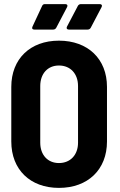

<svg xmlns="http://www.w3.org/2000/svg" viewBox="-20 -906 582 935"><path d="M147 -762H239C245 -762 251 -765 254 -771L307 -872C311 -880 307 -886 298 -886H199C193 -886 188 -884 185 -877L138 -776C134 -767 138 -762 147 -762ZM315 -762H407C413 -762 419 -765 422 -771L475 -872C479 -880 475 -886 466 -886H374C368 -886 362 -883 359 -877L306 -776C302 -768 306 -762 315 -762ZM267 9C408 9 501 -80 501 -217V-483C501 -619 408 -708 267 -708C127 -708 35 -619 35 -483V-217C35 -80 127 9 267 9ZM267 -112C212 -112 176 -152 176 -211V-487C176 -547 212 -587 267 -587C323 -587 360 -547 360 -487V-211C360 -152 323 -112 267 -112Z"/></svg>

Font: Barlow Semi Condensed
Style: Bold
Weight: 700
Width: 4
Designer: Jeremy Tribby
Foundry: Tribby Type
Version: Version 1.422;hotconv 1.0.109;makeotfexe 2.5.65596